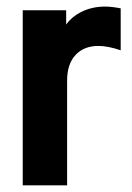

<svg xmlns="http://www.w3.org/2000/svg" viewBox="-20 -556 398 581"><path d="M297.9 -536.1Q317.4 -536.1 345.2 -530.8V-403.8Q306.6 -417 277.8 -417Q234.4 -417 209 -390.1Q183.1 -362.8 183.1 -312V4.9H48.8V-524.9H180.2V-481.9Q196.8 -504.9 224.1 -519Q257.3 -536.1 297.9 -536.1Z"/></svg>

Font: D-DIN-PRO ExtraBold
Style: Bold
Weight: 800
Designer: Charles Nix
Foundry: CyberFei
Version: Version 1.000;hotconv 1.0.109;makeotfexe 2.5.65596